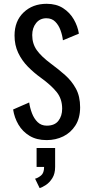

<svg xmlns="http://www.w3.org/2000/svg" viewBox="-20 -726 490 1010"><path d="M225.5 11Q172.5 11 135.5 -11.5Q98.5 -34 77 -70.5Q55.5 -107 49 -150L133.5 -187Q137.5 -158.5 148.2 -130.2Q159 -102 178 -83.5Q197 -65 226 -65Q267.5 -65 287.2 -90.5Q307 -116 307 -154Q307 -205.5 278.5 -241.2Q250 -277 195.5 -316.5Q158.5 -343 126.8 -375.2Q95 -407.5 75.8 -448Q56.5 -488.5 56.5 -539Q56.5 -615 104 -660.5Q151.5 -706 225.5 -706Q276.5 -706 312 -683Q347.5 -660 368.2 -624Q389 -588 395 -549L311 -514Q308 -540.5 298.2 -567.2Q288.5 -594 270.5 -612Q252.5 -630 224 -630Q190 -630 169.8 -604.5Q149.5 -579 149.5 -541.5Q149.5 -496 173.5 -462.2Q197.5 -428.5 248 -391Q287.5 -362 322.5 -331Q357.5 -300 379.5 -259.5Q401.5 -219 401.5 -161.5Q401.5 -105 377 -66.5Q352.5 -28 312.8 -8.5Q273 11 225.5 11ZM172.5 152V52.5H270V152Q270 187.5 255.5 210.8Q241 234 221.8 246.8Q202.5 259.5 188.5 263.5L164.5 214Q179.5 210.5 195.8 197.2Q212 184 212 152Z"/></svg>

Font: Trispace Condensed
Style: Regular
Weight: 400
Width: 3
Designer: Tyler Finck
Foundry: Etcetera Type Company
Version: Version 1.210; ttfautohint (v1.8.3)